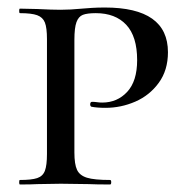

<svg xmlns="http://www.w3.org/2000/svg" viewBox="-20 -491 505 511"><path d="M273 -12Q276 -12 276 -6Q276 0 273 0Q237 0 216 -1L142 -2L80 -1Q63 0 33 0Q31 0 31 -6Q31 -12 33 -12Q64 -12 79 -17Q94 -22 99.5 -36.5Q105 -51 105 -81V-387Q105 -417 99.5 -431Q94 -445 79 -450.5Q64 -456 33 -456Q31 -456 31 -462Q31 -468 33 -468L79 -467Q119 -465 141 -465Q167 -465 198 -468Q209 -469 224.5 -470Q240 -471 259 -471Q427 -471 427 -352Q427 -304 402.5 -270.5Q378 -237 340 -220.5Q302 -204 261 -204Q238 -204 223 -207Q220 -209 220 -213Q220 -220 225 -220Q232 -220 238.5 -219Q245 -218 252 -218Q292 -218 318.5 -246.5Q345 -275 345 -331Q345 -394 316 -425Q287 -456 235 -456Q212 -456 200.5 -451.5Q189 -447 183.5 -432Q178 -417 178 -385V-85Q178 -54 185 -39Q192 -24 211.5 -18Q231 -12 273 -12Z"/></svg>

Font: Cormorant SC Medium
Style: Regular
Weight: 500
Designer: Christian Thalmann (Catharsis Fonts)
Foundry: Catharsis Fonts
Version: Version 4.000